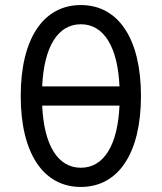

<svg xmlns="http://www.w3.org/2000/svg" viewBox="-20 -730 640 760"><path d="M300 10C449 10 538 -124 538 -350C538 -576 449 -710 300 -710C151 -710 62 -576 62 -350C62 -124 151 10 300 10ZM300 -66C209 -66 154 -155 147 -312H453C446 -155 391 -66 300 -66ZM300 -634C391 -634 446 -545 453 -388H147C154 -545 209 -634 300 -634Z"/></svg>

Font: CommitMono
Style: 400Regular
Weight: 400
Monospace: yes
Designer: Eigil Nikolajsen
Foundry: Eigil Nikolajsen
Version: Version 1.143